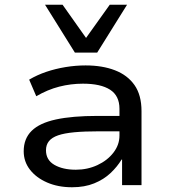

<svg xmlns="http://www.w3.org/2000/svg" viewBox="-20 -781 717 810"><path d="M284 9Q225 9 179 -11Q133 -31 106.5 -65Q80 -99 80 -143Q80 -196 113.5 -229Q147 -262 216 -277Q285 -292 391 -292H500V-227H396Q336 -227 293.5 -223Q251 -219 225 -210Q199 -201 186.5 -185.5Q174 -170 174 -147Q174 -106 209.5 -85.5Q245 -65 300 -65Q349 -65 391 -84.5Q433 -104 458.5 -137Q484 -170 484 -209V-322Q484 -377 444.5 -402.5Q405 -428 330 -428Q279 -428 230 -415.5Q181 -403 133 -375L103 -445Q137 -465 175.5 -478Q214 -491 256.5 -498Q299 -505 341 -505Q412 -505 465 -484.5Q518 -464 547.5 -422Q577 -380 577 -312V0H495V-108H493Q475 -78 446.5 -51Q418 -24 377.5 -7.5Q337 9 284 9ZM296 -559 170 -761H244L343 -621L443 -761H516L390 -559Z"/></svg>

Font: Nunito Sans 7pt SemiExpanded
Style: Regular
Weight: 400
Width: 6
Designer: Vernon Adams
Foundry: Vernon Adams
Version: Version 3.101;gftools[0.9.27]